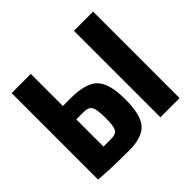

<svg xmlns="http://www.w3.org/2000/svg" viewBox="-165 -883 1083 1083"><g transform="rotate(-45 377.0 -341.0)"><path d="M205 -434H266Q388 -434 434.5 -386Q481 -338 481 -211Q481 -86 438 -39Q395 8 293 8Q137 8 56 0H52V-690H205ZM702 -690V0H549V-690ZM205 -110H266Q305 -110 316.5 -130.5Q328 -151 328 -216Q328 -281 316 -304Q304 -327 266 -327H205Z"/></g></svg>

Font: exo2condensed_b
Style: Bold
Weight: 700
Width: 3
Designer: Natanael Gama
Version: Version 1.001;PS 001.001;hotconv 1.0.70;makeotf.lib2.5.58329